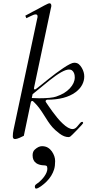

<svg xmlns="http://www.w3.org/2000/svg" viewBox="-20 -823 535 1156"><path d="M184.6 -291Q184.6 -284.2 190.9 -284.2Q193.8 -284.2 220.9 -306.2Q248 -328.1 270.3 -345.9Q292.5 -363.8 315.9 -381.3Q339.4 -398.9 360.8 -413.1Q408.7 -445.3 426.5 -445.3Q444.3 -445.3 454.8 -436.3Q465.3 -427.2 472.7 -414.1Q487.3 -388.7 487.3 -362.5Q487.3 -336.4 474.4 -312Q461.4 -287.6 434.6 -267.6Q373.5 -222.7 264.2 -222.7Q260.7 -222.7 257.6 -219.7Q254.4 -216.8 254.4 -213.9Q254.4 -210.9 258.3 -205.3Q262.2 -199.7 272.9 -183.8Q283.7 -168 296.9 -149.9Q310.1 -131.8 325.4 -113.3Q340.8 -94.7 356.4 -80.1Q392.1 -45.9 417 -45.9Q431.6 -45.9 444.3 -60.8Q457 -75.7 462.6 -82.5Q468.3 -89.4 474.4 -89.4Q480.5 -89.4 480.5 -81.5Q480.5 -78.6 444.8 -41.7Q409.2 -4.9 403.6 -1.2Q397.9 2.4 392.6 2.4Q366.2 2.4 338.4 -18.8Q310.5 -40 295.7 -57.1Q280.8 -74.2 268.6 -92.8Q256.3 -111.3 244.6 -130.4Q215.3 -177.7 191.4 -201.2Q191.4 -201.2 182.6 -210Q177.2 -215.3 174.8 -215.3Q167.5 -215.3 165.5 -206.1L123.5 -5.4Q117.7 -2.9 111.1 0.5Q104.5 3.9 97.7 6.8Q80.6 14.2 70.8 14.2Q57.1 14.2 57.1 -2Q57.1 -21 61.5 -41.5L204.1 -711.4Q206.1 -716.3 206.1 -724.1Q206.1 -736.3 195.3 -736.3Q184.1 -736.3 165.3 -726.3Q146.5 -716.3 138.7 -713.4L132.3 -728.5Q153.8 -740.7 174.8 -751.5Q195.8 -762.2 203.6 -766.4Q211.4 -770.5 223.1 -777.1Q234.9 -783.7 246.1 -789.6Q271.5 -803.2 277.8 -803.2Q289.1 -803.2 289.1 -787.6Q289.1 -782.7 286.1 -772.5L186 -299.8Q184.6 -293.9 184.6 -291ZM171.4 -232.9Q192.4 -231.4 215.3 -231.4Q289.1 -231.4 318.1 -241.5Q347.2 -251.5 366.7 -263.7Q386.2 -275.9 400.4 -291Q430.2 -322.8 430.2 -357.4Q430.2 -387.2 412.1 -400.4Q406.2 -404.3 395 -404.3Q359.9 -404.3 277.3 -338.4Q260.3 -324.7 236.6 -305.2Q212.9 -285.6 176.3 -255.9ZM197.3 312.5Q189.9 312.5 189.9 299.3Q189.9 291.5 200.4 284.4Q210.9 277.3 216.1 272.7Q221.2 268.1 230.5 258.8Q239.7 249.5 247.1 238.8Q265.1 213.4 265.1 192.4Q265.1 178.2 259.5 175.3Q253.9 172.4 243.4 172.4Q232.9 172.4 220.2 169.2Q207.5 166 197.8 159.2Q176.3 144 176.3 112.3Q176.3 89.4 189.5 77.6Q211.9 57.1 232.7 57.1Q253.4 57.1 268.1 65.9Q282.7 74.7 292.5 88.9Q312 117.2 312 147Q312 176.8 305.7 197Q299.3 217.3 288.1 235.4Q276.9 253.4 261.5 269Q246.1 284.7 226.6 298.6Q207 312.5 197.3 312.5Z"/></svg>

Font: Cardo-Italic
Style: Italic
Weight: 400
Italic angle: -12°
Designer: David J. Perry
Foundry: David J. Perry
Version: Version 0.991